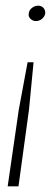

<svg xmlns="http://www.w3.org/2000/svg" viewBox="-20 -516 196 675"><path d="M98 -297 82 -131 45 139H7L46 -130L77 -297ZM114 -496Q126 -496 133 -488Q140 -480 139 -468Q137 -458 128 -450Q119 -442 106 -442Q95 -442 87 -450Q79 -458 81 -468Q82 -480 92 -488Q102 -496 114 -496Z"/></svg>

Font: Alumni Sans Thin ExtraLight
Style: Italic
Weight: 250
Italic angle: -8°
Version: Version 1.016